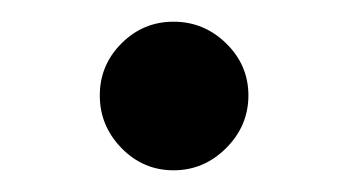

<svg xmlns="http://www.w3.org/2000/svg" viewBox="-20 -392 331 177"><path d="M140 -235Q112 -235 92 -255.5Q72 -276 72 -304Q72 -332 92 -352Q112 -372 140 -372Q168 -372 188.5 -352Q209 -332 209 -304Q209 -276 188.5 -255.5Q168 -235 140 -235Z"/></svg>

Font: Borel
Style: Regular
Weight: 400
Designer: Rosalie Wagner
Foundry: ANRT
Version: Version 1.007; ttfautohint (v1.8.4.7-5d5b)